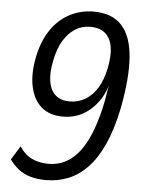

<svg xmlns="http://www.w3.org/2000/svg" viewBox="-52 -756 602 807"><g transform="rotate(5 249.0 -352.5)"><path d="M172 9Q135 9 106 0.5Q77 -8 55.5 -25Q34 -42 18 -65L54 -123Q75 -90 106 -75Q137 -60 176 -60Q218 -60 252 -79Q286 -98 312 -134.5Q338 -171 357.5 -224.5Q377 -278 390 -345L406 -441H409Q398 -385 370.5 -345.5Q343 -306 305 -284.5Q267 -263 220 -263Q163 -263 128.5 -293Q94 -323 82.5 -378Q71 -433 86 -506Q100 -572 131.5 -618.5Q163 -665 209.5 -689.5Q256 -714 311 -714Q389 -714 430 -669Q471 -624 477.5 -536Q484 -448 459 -318Q440 -227 411.5 -164.5Q383 -102 345.5 -63.5Q308 -25 264 -8Q220 9 172 9ZM243 -329Q278 -329 308 -346.5Q338 -364 359 -398.5Q380 -433 390 -482Q401 -536 394.5 -573Q388 -610 365 -629.5Q342 -649 302 -649Q267 -649 238.5 -631Q210 -613 189.5 -579Q169 -545 159 -494Q148 -442 154.5 -404.5Q161 -367 183.5 -348Q206 -329 243 -329Z"/></g></svg>

Font: Nunito Sans 10pt Condensed
Style: Italic
Weight: 400
Width: 3
Italic angle: -9°
Designer: Vernon Adams
Foundry: Vernon Adams
Version: Version 3.101;gftools[0.9.27]